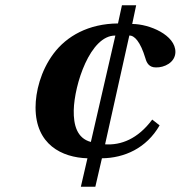

<svg xmlns="http://www.w3.org/2000/svg" viewBox="-20 -688 686 729"><path d="M115 -280C115 -139 215 -90 312 -87L287 21H342L367 -87C452 -88 536 -125 586 -212L558 -234C503 -160 439 -136 379 -140L471 -553C490 -554 513 -530 532 -467C537 -449 546 -432 572 -432C603 -431 645 -450 646 -490C647 -555 547 -597 482 -597L497 -668H443L428 -599C316 -598 233 -551 183 -484C134 -418 115 -339 115 -280ZM260 -269C262 -366 322 -554 418 -553L325 -149C272 -163 259 -214 260 -269Z"/></svg>

Font: Heuristica
Style: Bold Italic
Weight: 700
Italic angle: -13°
Version: Version 1.0.1